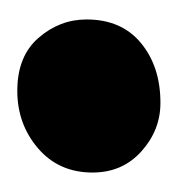

<svg xmlns="http://www.w3.org/2000/svg" viewBox="-12 -494 206 222"><g transform="rotate(-90 91.0 -383.0)"><path d="M83 -300.5Q51.5 -300.5 27 -322.5Q2.5 -344.5 2.5 -379Q2.5 -418 30.5 -442Q58.5 -466 97 -466Q137 -466 158.2 -441.5Q179.5 -417 179.5 -386Q179.5 -345.5 152.2 -323Q125 -300.5 83 -300.5Z"/></g></svg>

Font: Merriweather 36pt ExtraBold
Style: Regular
Weight: 800
Designer: Eben Sorkin
Foundry: Eben Sorkin
Version: Version 2.100